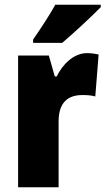

<svg xmlns="http://www.w3.org/2000/svg" viewBox="-20 -786 443 806"><path d="M403 -756V-766H212C188 -722 152 -668 119 -620V-606H241C292 -649 369 -721 403 -756ZM345 -563C288 -563 241 -513 218 -465H210L185 -553H56V0H226V-276C226 -357 266 -387 326 -387C351 -387 367 -385 380 -381L394 -557C377 -561 361 -563 345 -563Z"/></svg>

Font: Noto Sans Khmer Condensed Black
Style: Regular
Weight: 900
Width: 3
Designer: Danh Hong and the Monotype Design Team
Foundry: Monotype Imaging Inc.
Version: Version 2.004